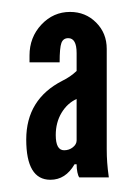

<svg xmlns="http://www.w3.org/2000/svg" viewBox="-20 -571 224 322"><path d="M64.5 -269.5Q24 -269.5 24 -337Q24 -404.5 84.5 -435.5Q98 -442 108.5 -452V-482Q108.5 -507 94.5 -507Q86 -507 83 -499Q80 -491 80 -466.5H29.5V-478Q29.5 -508.5 49.5 -529.8Q69.5 -551 97.5 -551Q123.5 -551 141.2 -533.2Q159 -515.5 159 -489V-321Q159 -308.5 159.8 -298.2Q160.5 -288 162.5 -273.5H113Q111 -276 109.8 -282Q108.5 -288 108.5 -295.5H105Q90 -269.5 64.5 -269.5ZM87.5 -319Q96 -319 102.2 -324Q108.5 -329 108.5 -335.5V-405Q93 -398 83.2 -381.8Q73.5 -365.5 73.5 -344.5Q73.5 -319 87.5 -319Z"/></svg>

Font: League Gothic
Style: Regular
Weight: 400
Designer: The League of Moveable Type
Version: Version 2.001